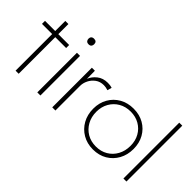

<svg xmlns="http://www.w3.org/2000/svg" viewBox="-42 -1264 1799 1799"><g transform="rotate(45 857.0 -365.0)"><path d="M157 0V-485H22V-525H157V-659H198V-525H342V-485H198V0Z M466 -658Q447 -658 437.5 -668.5Q428 -679 428 -695Q428 -712 437.5 -722Q447 -732 466 -732Q503 -732 503 -695Q503 -679 494 -668.5Q485 -658 466 -658ZM445 0V-525H486V0Z M643 0V-525H683L684 -419Q701 -463 743.5 -497Q786 -531 849 -531Q883 -531 907 -523L895 -479Q880 -484 865.5 -486.5Q851 -489 839 -489Q790 -489 755.5 -463.5Q721 -438 703 -401Q685 -364 685 -327V0Z M1191 10Q1113 10 1052.5 -25.5Q992 -61 957.5 -122.5Q923 -184 923 -263Q923 -341 957.5 -401.5Q992 -462 1052.5 -496.5Q1113 -531 1191 -531Q1270 -531 1330 -496.5Q1390 -462 1424 -401.5Q1458 -341 1458 -263Q1458 -184 1424 -122.5Q1390 -61 1330 -25.5Q1270 10 1191 10ZM1191 -29Q1257 -29 1308 -59Q1359 -89 1388 -142Q1417 -195 1417 -263Q1417 -330 1388 -381.5Q1359 -433 1308 -462.5Q1257 -492 1191 -492Q1125 -492 1074 -462.5Q1023 -433 993.5 -381Q964 -329 964 -263Q964 -195 993.5 -142Q1023 -89 1074 -59Q1125 -29 1191 -29Z M1586 0V-740H1626V0Z"/></g></svg>

Font: Readex Pro Light
Style: Regular
Weight: 300
Designer: Bonnie Shaver-Troup, Thomas Jockin
Foundry: Lexend
Version: Version 1.200; ttfautohint (v1.8.3)